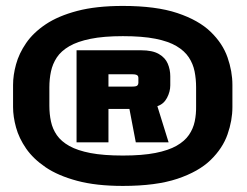

<svg xmlns="http://www.w3.org/2000/svg" viewBox="-20 -764 812 632"><path d="M384.5 -152Q493.5 -152 563.8 -175.5Q634 -199 673.5 -237.5Q713 -276 729 -321.8Q745 -367.5 745 -411.5V-484.5Q745 -529 729 -575Q713 -621 673.5 -659.2Q634 -697.5 563.8 -721Q493.5 -744.5 384.5 -744.5Q296.5 -744.5 234 -728Q171.5 -711.5 130.5 -684Q89.5 -656.5 66 -622.2Q42.5 -588 32.8 -552.2Q23 -516.5 23 -484.5V-411.5Q23 -380 32.8 -344.5Q42.5 -309 66 -275Q89.5 -241 130.5 -213.2Q171.5 -185.5 234 -168.8Q296.5 -152 384.5 -152ZM384.5 -252Q321 -252 278 -260.2Q235 -268.5 208.2 -283.5Q181.5 -298.5 167.2 -319Q153 -339.5 147.8 -364Q142.5 -388.5 142.5 -416V-477Q142.5 -504 147.8 -528.8Q153 -553.5 167 -574.8Q181 -596 208 -611.8Q235 -627.5 278 -636.2Q321 -645 384.5 -645Q448.5 -645 491.5 -636.5Q534.5 -628 561 -612.2Q587.5 -596.5 601.5 -575.2Q615.5 -554 620.5 -529Q625.5 -504 625.5 -476.5V-414.5Q626 -388.5 621 -364.5Q616 -340.5 602 -320Q588 -299.5 561.2 -284.2Q534.5 -269 491.5 -260.5Q448.5 -252 384.5 -252ZM232 -295.5H337V-405.5H406L427 -295.5H535L498 -414.5Q519 -421.5 529.8 -442Q540.5 -462.5 540.5 -483V-513Q540.5 -535 532.2 -554.5Q524 -574 503 -586.2Q482 -598.5 444.5 -598.5H232ZM337 -479V-519.5H415.5Q424 -519.5 428.2 -518Q432.5 -516.5 434 -513.8Q435.5 -511 435.5 -507.5V-491Q435.5 -486 432 -482.5Q428.5 -479 415 -479Z"/></svg>

Font: Anybody UltraCondensed Thin Black
Style: Regular
Weight: 900
Version: Version 1.111